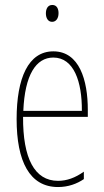

<svg xmlns="http://www.w3.org/2000/svg" viewBox="-20 -744 420 774"><path d="M191 -724C171 -724 165 -706 165 -690C165 -672 173 -656 190 -656C206 -656 216 -670 216 -691C216 -707 210 -724 191 -724ZM195 -537C94 -537 47 -429 47 -264C47 -94 99 10 214 10C255 10 290 -3 318 -22V-52C283 -27 249 -15 214 -15C119 -15 72 -106 73 -273H334V-301C334 -421 300 -537 195 -537ZM195 -512C278 -512 311 -414 310 -297H74C80 -442 125 -512 195 -512Z"/></svg>

Font: Noto Sans Gurmukhi UI ExtraCondensed Thin
Style: Regular
Weight: 100
Width: 2
Designer: Jelle Bosma - Monotype Design Team
Foundry: Monotype Imaging Inc.
Version: Version 2.004